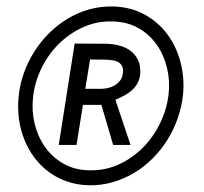

<svg xmlns="http://www.w3.org/2000/svg" viewBox="-20 -558 627 589"><path d="M37.1 -260.7Q40.5 -297.4 52.7 -332.3Q64.9 -367.2 84.5 -398.4Q104 -429.7 129.9 -455.6Q155.8 -481.4 186.8 -500.2Q217.8 -519 253.2 -529.1Q288.6 -539.1 327.1 -538.1Q381.3 -536.6 423.6 -513.4Q465.8 -490.2 493.7 -452.4Q521.5 -414.6 533.9 -366.5Q546.4 -318.4 541.5 -267.6Q537.6 -231 525.4 -195.8Q513.2 -160.6 493.9 -129.6Q474.6 -98.6 448.7 -72.5Q422.9 -46.4 391.8 -27.8Q360.8 -9.3 325.4 1Q290 11.2 251.5 10.3Q215.3 9.3 184.3 -1.7Q153.3 -12.7 128.4 -31.5Q103.5 -50.3 84.7 -75.7Q65.9 -101.1 54.2 -130.9Q42.5 -160.6 38.1 -193.6Q33.7 -226.6 37.1 -260.7ZM81.5 -260.3Q76.7 -218.8 86.2 -179Q95.7 -139.2 117.7 -107.7Q139.6 -76.2 173.8 -56.4Q208 -36.6 252.9 -35.6Q301.3 -34.2 343.5 -53.2Q385.7 -72.3 418.2 -105Q450.7 -137.7 471.2 -180.2Q491.7 -222.7 497.1 -268.1Q502 -309.6 492.4 -349.4Q482.9 -389.2 460.9 -420.7Q439 -452.1 404.8 -471.7Q370.6 -491.2 325.7 -492.2Q277.3 -493.7 235.1 -474.6Q192.9 -455.6 160.4 -423.3Q127.9 -391.1 107.2 -348.6Q86.4 -306.2 81.5 -260.3ZM234.4 -236.3 214.8 -113.3H160.2L209 -424.3L305.7 -423.8Q326.7 -423.3 346.2 -418.2Q365.7 -413.1 380.4 -402.1Q395 -391.1 403.3 -374Q411.6 -356.9 410.2 -333Q409.2 -316.4 402.3 -303.7Q395.5 -291 385 -281.5Q374.5 -272 361.3 -264.9Q348.1 -257.8 334 -252L380.4 -113.3H327.1L291 -236.3ZM241.7 -285.6H293.5Q303.7 -286.1 314.2 -288.8Q324.7 -291.5 333.5 -297.1Q342.3 -302.7 348.4 -310.8Q354.5 -318.8 356.4 -330.6Q358.9 -344.2 355.5 -352.8Q352.1 -361.3 344.7 -366.2Q337.4 -371.1 327.1 -372.8Q316.9 -374.5 305.2 -375L256.3 -375.5Z"/></svg>

Font: TypoPRO Roboto Mono
Style: Italic
Weight: 500
Designer: Google
Version: Version 2.000986; 2015; ttfautohint (v1.3)